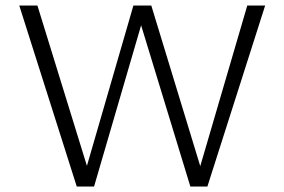

<svg xmlns="http://www.w3.org/2000/svg" viewBox="-20 -678 1034 698"><path d="M944 -658 734 0H672L493 -586L322 0H259L50 -658H116L296 -75L465 -658H530L708 -74L879 -658Z"/></svg>

Font: Ysabeau Semilight
Style: Regular
Weight: 300
Designer: Christian Thalmann (Catharsis Fonts)
Version: Version 0.003